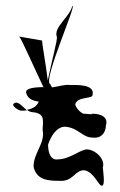

<svg xmlns="http://www.w3.org/2000/svg" viewBox="-20 -568 396 635"><path d="M24 -224C38 -238 53 -216 69 -203C63 -202 56 -202 50 -202C42 -202 20 -216 24 -224ZM44 -445C44 -445 43 -446 43 -446C43 -447 43 -446 44 -447ZM44 -447C52 -437 93 -344 124 -279C122 -279 122 -280 120 -280C116 -279 66 -281 66 -263C70 -242 87 -235 108 -232C103 -217 88 -208 69 -205C75 -200 82 -197 88 -197C132 -193 121 -166 121 -138C130 -94 91 -63 91 -17C100 29 144 30 175 30C223 34 226 -5 258 -5C290 -1 306 46 316 46C330 50 320 -8 320 -14C329 -40 297 -74 265 -74C241 -70 208 -41 172 -41C149 -37 139 -60 139 -90C148 -116 166 -149 196 -149C240 -145 252 -113 286 -113C316 -109 330 -131 330 -152C339 -180 316 -192 283 -192C292 -188 260 -192 260 -192C254 -188 229 -210 229 -224C238 -250 286 -240 286 -254C295 -290 233 -287 211 -287C194 -289 174 -282 152 -279C150 -282 148 -287 146 -290C120 -300 237 -560 219 -548C211 -512 156 -478 168 -446C171 -438 151 -367 138 -302C131 -360 119 -423 119 -434Z"/></svg>

Font: Alpina
Style: Regular
Weight: 400
Version: Version 0.9